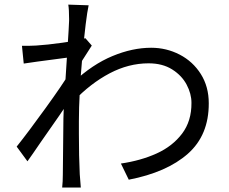

<svg xmlns="http://www.w3.org/2000/svg" viewBox="-20 -795 1017 852"><path d="M829.6 -338.6Q829.6 -379.2 808.1 -419.6Q786.6 -460.1 743.7 -487.1Q700.8 -514 639.4 -514Q550.7 -514 466.3 -469.5Q382 -425 306.9 -346.6L306.6 -431.2Q390.5 -509.5 479.2 -546.3Q567.9 -583.1 650.8 -583.1Q718.5 -583.1 777.2 -552.7Q835.9 -522.3 871.2 -466.4Q906.4 -410.5 906.4 -336.9Q907 -195.3 813.6 -112.7Q720.2 -30.2 551.4 2.4L516.5 -69.3Q604.9 -82.2 675.3 -114.1Q745.7 -146.1 788 -202Q830.2 -257.9 829.6 -338.6ZM217.8 -531.2Q141.4 -521.4 85.3 -512.9L77.4 -591.9Q105 -590.9 140.5 -592.9Q188.6 -595.8 258.1 -605.6Q327.6 -615.4 358.9 -625.5L387.3 -592.8Q370 -566.7 345.7 -527.8L328 -497.9L299.1 -366.6Q257.2 -300.2 160.4 -163.6Q121.3 -106 101.8 -79.2L54 -144.4Q105.7 -209.2 181.9 -314.8Q258.1 -420.3 284.2 -464.7L288.2 -515.5L296.3 -541.6Q282.8 -539.7 217.8 -531.2ZM286.6 -711.3Q286.6 -753.2 283 -774.5L373.3 -771.5Q361 -715.9 345.5 -545Q330.1 -374.1 330.1 -256.8V-201.4Q330.1 -100.6 333.9 -21.9Q335.8 5.4 338.6 37.1H255.9Q258.8 10 258.8 -20.1Q260.6 -174.2 261.4 -269.3Q262.5 -331.8 277.5 -549.2Q286.6 -688.7 286.6 -702.6Z"/></svg>

Font: Min Sans VF VF
Style: Regular
Weight: 400
Designer: Jinseong-Kim, NotoSansCJK, Nunito
Foundry: Jinseong-Kim
Version: Version 1.420;Glyphs 3.1.2 (3151)